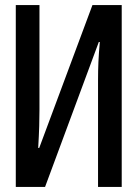

<svg xmlns="http://www.w3.org/2000/svg" viewBox="-20 -734 540 754"><path d="M42 0V-714H135V-303Q135 -274 134 -239Q133 -204 130 -153H134L343 -714H458V0H365V-420Q365 -457 366.5 -491Q368 -525 372 -569H368L157 0Z"/></svg>

Font: Noto Sans Mono ExtraCondensed Medium
Style: Regular
Weight: 500
Width: 2
Designer: Monotype Design Team
Foundry: Monotype Imaging Inc.
Version: Version 2.014